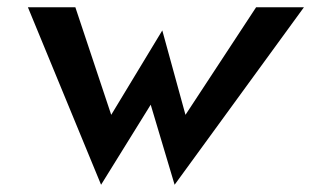

<svg xmlns="http://www.w3.org/2000/svg" viewBox="-20 -471 859 530"><path d="M57 -451 259 39 396 -182 462 39 819 -451H687L492 -154L428 -387L287 -154L188 -451Z"/></svg>

Font: Charger Pro
Style: UltraNarObl
Weight: 900
Designer: Jasper
Foundry: Cannot Into Space Fonts
Version: Version 1.09